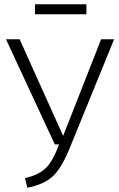

<svg xmlns="http://www.w3.org/2000/svg" viewBox="-20 -869 559 900"><path d="M108 11 97 -34Q162 -49 195 -81.5Q228 -114 257 -192H237L8 -685H72L276 -232L454 -685H515L313 -190Q272 -85 229.5 -44.5Q187 -4 108 11ZM385 -802H144V-849H385Z"/></svg>

Font: Trujillo Light
Style: Regular
Weight: 300
Designer: Fira Sans original fonts by bBox Type GmbH, Carrois Corporate GbR, & Edenspiekermann AG / Changes by Cristiano Sobral
Foundry: Fira Sans original fonts by bBox Type GmbH, Carrois Corporate GbR, & Edenspiekermann AG / Changes by Cristiano Sobral
Version: Version 4.301;July 28, 2020;FontCreator 13.0.0.2655 64-bit